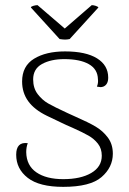

<svg xmlns="http://www.w3.org/2000/svg" viewBox="-20 -715 502 747"><path d="M43 -113Q43 -164 88 -158Q82 -142 82 -123Q83 -71 121.5 -44.5Q160 -18 226 -18Q294 -18 335 -42Q376 -66 376 -109Q376 -137 361 -156Q346 -175 324 -187.5Q302 -200 262 -218Q234 -230 220 -237Q211 -241 162.5 -264.5Q114 -288 90 -321Q66 -354 66 -398Q66 -458 112.5 -486.5Q159 -515 233 -515Q314 -515 357.5 -488Q401 -461 401 -413Q401 -386 382 -378Q376 -376 371 -376Q367 -376 357 -378Q363 -392 361 -407Q360 -446 325.5 -465.5Q291 -485 230 -485Q178 -485 143.5 -466Q109 -447 109 -406Q109 -372 126.5 -349Q144 -326 167.5 -312.5Q191 -299 243 -275L276 -260Q324 -239 352 -222.5Q380 -206 399.5 -180Q419 -154 419 -117Q419 -64 375 -26Q331 12 226 12Q133 12 88 -23Q43 -58 43 -113ZM232 -604 337 -695Q343 -695 351.5 -692.5Q360 -690 363 -686L251 -563Q241 -561 233 -561Q226 -561 212 -563L100 -686Q101 -690 110.5 -692.5Q120 -695 126 -695Z"/></svg>

Font: Arima Madurai ExtraLight
Style: Regular
Weight: 275
Designer: Joana Correia and Natanael Gama
Foundry: NDISCOVER
Version: Version 1.020